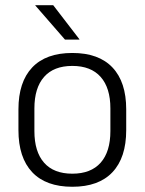

<svg xmlns="http://www.w3.org/2000/svg" viewBox="-20 -702 553 734"><path d="M256.5 12Q155.5 12 103 -43.8Q50.5 -99.5 50.5 -204.5V-284Q50.5 -388.5 103 -444Q155.5 -499.5 256.5 -499.5Q357.5 -499.5 410 -444Q462.5 -388.5 462.5 -284V-204.5Q462.5 -99.5 410 -43.8Q357.5 12 256.5 12ZM256.5 -38Q327.5 -38 364.8 -80Q402 -122 402 -201V-287.5Q402 -366 364.8 -408Q327.5 -450 256.5 -450Q185.5 -450 148.5 -408Q111.5 -366 111.5 -287.5V-201Q111.5 -122 148.5 -80Q185.5 -38 256.5 -38ZM183.5 -682 283.5 -552V-550.5H228.5L115 -681V-682Z"/></svg>

Font: Anek Tamil Light
Style: Regular
Weight: 300
Designer: Aadarsh Rajan (Tamil), Yesha Goshar (Latin)
Foundry: Ek Type
Version: Version 1.003